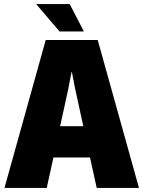

<svg xmlns="http://www.w3.org/2000/svg" viewBox="-20 -925 706 945"><path d="M205 -728H461L664 0H456L423 -150H243L210 0H2ZM316 -487 276 -304H390L350 -487L334 -570H332ZM273 -770 158 -905H323L393 -770Z"/></svg>

Font: Murecho Black
Style: Regular
Weight: 900
Designer: Neil Summerour
Foundry: Positype
Version: Version 1.010; ttfautohint (v1.8.3)